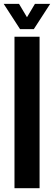

<svg xmlns="http://www.w3.org/2000/svg" viewBox="-24 -994 286 1014"><path d="M52.5 0V-800H185V0ZM82 -840 -4.5 -973.5H76.5L118.5 -903L160.5 -973.5H241L154.5 -840Z"/></svg>

Font: Big Shoulders Text Thin ExtraBold
Style: Regular
Weight: 800
Version: Version 2.002